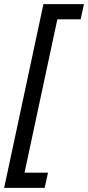

<svg xmlns="http://www.w3.org/2000/svg" viewBox="-51 -742 424 924"><path d="M-31 162 158 -722H353L337 -649H225L67 89H180L164 162Z"/></svg>

Font: Noto Sans ExtraCondensed Medium
Style: Italic
Weight: 500
Width: 2
Italic angle: -12°
Designer: Monotype Design Team
Foundry: Monotype Imaging Inc.
Version: Version 2.013; ttfautohint (v1.8.4.7-5d5b)